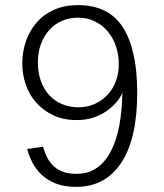

<svg xmlns="http://www.w3.org/2000/svg" viewBox="-20 -718 640 750"><path d="M279 -39Q325 -39 358 -62Q391 -85 413 -127Q435 -169 446 -227.5Q457 -286 458 -356Q451 -338 435.5 -319.5Q420 -301 397.5 -285Q375 -269 345.5 -259Q316 -249 280 -249Q227 -249 187.5 -268Q148 -287 121 -317.5Q94 -348 80.5 -388Q67 -428 67 -470Q67 -516 81.5 -557.5Q96 -599 123.5 -630.5Q151 -662 191.5 -680Q232 -698 284 -698Q405 -698 460.5 -610.5Q516 -523 516 -356Q516 -176 453.5 -82Q391 12 278 12Q230 12 197 -1.5Q164 -15 141.5 -36.5Q119 -58 106 -84Q93 -110 86 -136L148 -145Q153 -128 161 -109.5Q169 -91 183.5 -75Q198 -59 221 -49Q244 -39 279 -39ZM286 -299Q321 -299 350 -312Q379 -325 400 -347.5Q421 -370 432.5 -400.5Q444 -431 444 -467Q444 -504 433 -537Q422 -570 401 -595Q380 -620 350.5 -634.5Q321 -649 285 -649Q252 -649 223.5 -637Q195 -625 174 -602.5Q153 -580 140.5 -547.5Q128 -515 128 -474Q128 -433 140 -400.5Q152 -368 173 -345.5Q194 -323 223 -311Q252 -299 286 -299Z"/></svg>

Font: Post Grotesk Light
Style: Light
Weight: 300
Version: Version 1.0